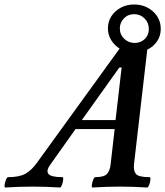

<svg xmlns="http://www.w3.org/2000/svg" viewBox="-98 -830 735 854"><path d="M-74 4Q-79 4 -77.5 -7.5Q-76 -19 -71.5 -30.5Q-67 -42 -62 -42Q-12 -42 15.5 -57.5Q43 -73 67 -107L434 -614Q410 -629 396 -652.5Q382 -676 382 -704Q382 -734 397.5 -758Q413 -782 439.5 -796Q466 -810 498 -810Q548 -810 582.5 -779Q617 -748 617 -701Q617 -670 600.5 -646Q584 -622 557 -609L498 -99Q495 -71 506.5 -56.5Q518 -42 568 -42Q572 -42 571 -30.5Q570 -19 565.5 -7.5Q561 4 557 4Q524 2 494 1Q464 0 437 0Q407 0 377 1Q347 2 314 4Q309 4 310.5 -7.5Q312 -19 316.5 -30.5Q321 -42 325 -42Q365 -42 378 -56.5Q391 -71 394 -99L412 -256H238L126 -98Q106 -71 117.5 -56.5Q129 -42 180 -42Q184 -42 183 -30.5Q182 -19 177.5 -7.5Q173 4 169 4Q136 2 106 1Q76 0 48 0Q18 0 -12 1Q-42 2 -74 4ZM501 -639Q528 -639 546 -656.5Q564 -674 564 -701Q564 -729 545 -748Q526 -767 499 -767Q471 -767 453 -748Q435 -729 435 -704Q435 -676 454.5 -657.5Q474 -639 501 -639ZM433 -530 266 -296H416L443 -530Z"/></svg>

Font: Junicode SmExp
Style: Bold Italic
Weight: 700
Width: 6
Italic angle: -11°
Designer: Peter S. Baker
Version: Version 2.205; ttfautohint (v1.8.4)